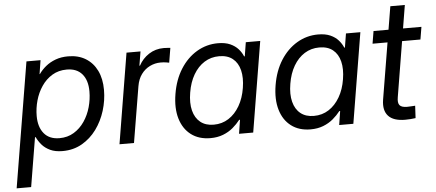

<svg xmlns="http://www.w3.org/2000/svg" viewBox="-64 -791 2547 1121"><g transform="rotate(-5 1209.5 -230.5)"><path d="M-9.3 204.1 112.3 -529.3H194.8L182.1 -448.7H184.1Q200.7 -472.7 225.3 -492.9Q250 -513.2 283 -525.4Q315.9 -537.6 356.9 -537.6Q416.5 -537.6 459.5 -511.2Q502.4 -484.9 525.6 -437.3Q548.8 -389.6 548.8 -324.2Q548.8 -262.7 530.3 -202.9Q511.7 -143.1 476.6 -95Q441.4 -46.9 391.1 -18.1Q340.8 10.7 277.3 10.7Q234.4 10.7 204.8 -3.2Q175.3 -17.1 156.7 -38.8Q138.2 -60.5 127.4 -84H123.5L75.7 204.1ZM266.1 -65.9Q313.5 -65.9 350.3 -88.4Q387.2 -110.8 412.6 -148.2Q438 -185.5 450.7 -231.2Q463.4 -276.9 463.4 -322.8Q463.4 -388.2 432.1 -424.8Q400.9 -461.4 342.3 -461.4Q293.9 -461.4 256.8 -439Q219.7 -416.5 194.6 -379.4Q169.4 -342.3 156.7 -297.1Q144 -252 144 -206.5Q144 -141.6 175.3 -103.8Q206.5 -65.9 266.1 -65.9Z M611.3 0 698.7 -529.3H780.8L767.1 -446.8H770.5Q792 -487.3 830.3 -512.2Q868.7 -537.1 917.5 -537.1Q927.7 -537.1 939 -536.1Q950.2 -535.2 956.1 -534.7L941.9 -449.2Q936.5 -450.7 922.6 -452.6Q908.7 -454.6 891.6 -454.6Q858.4 -454.6 828.6 -439.9Q798.8 -425.3 778.3 -397.2Q757.8 -369.1 751 -328.1L696.3 0Z M1144 10.7Q1076.7 10.7 1031 -23.7Q985.4 -58.1 967 -119.9Q948.7 -181.6 962.4 -264.2Q976.1 -347.2 1014.9 -408.4Q1053.7 -469.7 1110.8 -503.7Q1168 -537.6 1234.9 -537.6Q1277.3 -537.6 1306.4 -524.7Q1335.4 -511.7 1353.5 -491.2Q1371.6 -470.7 1380.9 -447.8H1384.8L1397.9 -529.3H1482.4L1395 0H1312L1324.7 -81.1H1319.8Q1301.3 -57.1 1276.4 -36.1Q1251.5 -15.1 1218.5 -2.2Q1185.5 10.7 1144 10.7ZM1169.9 -65.9Q1218.8 -65.9 1257.3 -90.8Q1295.9 -115.7 1322 -160.6Q1348.1 -205.6 1357.4 -264.6Q1367.2 -324.2 1356.2 -368.4Q1345.2 -412.6 1314.7 -437Q1284.2 -461.4 1235.4 -461.4Q1187.5 -461.4 1148.9 -437.3Q1110.4 -413.1 1084.5 -368.9Q1058.6 -324.7 1048.8 -264.6Q1038.6 -204.1 1050 -159.4Q1061.5 -114.7 1092 -90.3Q1122.6 -65.9 1169.9 -65.9Z M1731 10.7Q1663.6 10.7 1617.9 -23.7Q1572.3 -58.1 1554 -119.9Q1535.6 -181.6 1549.3 -264.2Q1563 -347.2 1601.8 -408.4Q1640.6 -469.7 1697.8 -503.7Q1754.9 -537.6 1821.8 -537.6Q1864.3 -537.6 1893.3 -524.7Q1922.4 -511.7 1940.4 -491.2Q1958.5 -470.7 1967.8 -447.8H1971.7L1984.9 -529.3H2069.3L1981.9 0H1898.9L1911.6 -81.1H1906.7Q1888.2 -57.1 1863.3 -36.1Q1838.4 -15.1 1805.4 -2.2Q1772.5 10.7 1731 10.7ZM1756.8 -65.9Q1805.7 -65.9 1844.2 -90.8Q1882.8 -115.7 1908.9 -160.6Q1935.1 -205.6 1944.3 -264.6Q1954.1 -324.2 1943.1 -368.4Q1932.1 -412.6 1901.6 -437Q1871.1 -461.4 1822.3 -461.4Q1774.4 -461.4 1735.8 -437.3Q1697.3 -413.1 1671.4 -368.9Q1645.5 -324.7 1635.7 -264.6Q1625.5 -204.1 1637 -159.4Q1648.4 -114.7 1679 -90.3Q1709.5 -65.9 1756.8 -65.9Z M2427.2 -529.3 2415 -456.1H2134.3L2146.5 -529.3ZM2256.8 -665H2341.8L2253.9 -132.3Q2248 -99.1 2259.5 -85.2Q2271 -71.3 2303.7 -71.3Q2313.5 -71.3 2326.7 -72.3Q2339.8 -73.2 2350.6 -73.7L2346.7 -1.5Q2333.5 0.5 2317.4 1.7Q2301.3 2.9 2286.1 2.9Q2217.3 2.9 2187.3 -29.8Q2157.2 -62.5 2167 -124.5Z"/></g></svg>

Font: Inter 24pt
Style: Italic
Weight: 400
Italic angle: -9.3988°
Designer: Rasmus Andersson
Foundry: rsms
Version: Version 4.001;git-66647c0bb